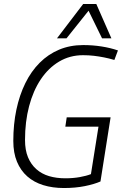

<svg xmlns="http://www.w3.org/2000/svg" viewBox="-20 -937 618 967"><path d="M302 10Q245 10 198 -4.5Q151 -19 117.5 -48.5Q84 -78 65.5 -122.5Q47 -167 47 -227Q47 -311 62.5 -384.5Q78 -458 107.5 -518Q137 -578 180 -621Q223 -664 278 -687Q333 -710 399 -710Q447 -710 491.5 -703Q536 -696 574 -683L556 -635Q529 -643 503.5 -648Q478 -653 452.5 -656Q427 -659 398 -659Q332 -659 278 -627Q224 -595 185.5 -537.5Q147 -480 126.5 -402Q106 -324 106 -232Q106 -181 121 -145Q136 -109 163 -85Q190 -61 227 -50Q264 -39 309 -39Q348 -39 381.5 -45Q415 -51 438 -60L476 -299H309L316 -346H537L486 -23Q454 -9 406.5 0.5Q359 10 302 10ZM267 -744 399 -917H465L541 -744H494L426 -883L315 -744Z"/></svg>

Font: Georama Light
Style: Italic
Weight: 300
Italic angle: -9°
Designer: Jean-Baptiste Levee
Foundry: Production Type
Version: Version 1.001